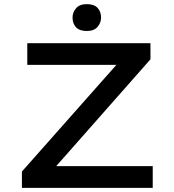

<svg xmlns="http://www.w3.org/2000/svg" viewBox="-20 -909 843 929"><path d="M86 0V-79L559 -613L589 -595H112V-700H708V-622L236 -87L206 -105H719V0ZM400 -759Q365 -759 348 -777Q331 -795 331 -824Q331 -849 348 -869Q365 -889 400 -889Q435 -889 452 -871Q469 -853 469 -824Q469 -799 452 -779Q435 -759 400 -759Z"/></svg>

Font: Lexend Mega
Style: Regular
Weight: 400
Designer: Bonnie Shaver-Troup, Thomas Jockin
Foundry: Lexend
Version: Version 1.007